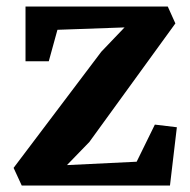

<svg xmlns="http://www.w3.org/2000/svg" viewBox="-20 -576 591 596"><path d="M366.6 -490.9 158.3 -483.5 131.4 -385.8H59.2V-555.7H500.8L524.4 -503.3L257.3 -135.2L187.8 -63.5L404.2 -74L460.7 -189.2L529 -181L507.6 0H47.5L22.2 -54.9L294.6 -415.6Z"/></svg>

Font: Merriweather Light
Style: Regular
Weight: 300
Designer: Eben Sorkin
Foundry: Eben Sorkin
Version: Version 2.100